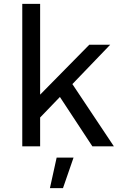

<svg xmlns="http://www.w3.org/2000/svg" viewBox="-20 -762 622 1000"><path d="M461 0 292 -257 189 -150V0H96V-742H189V-269L445 -529H554L357 -324L573 0ZM275 59H363L308 218H240Z"/></svg>

Font: Gontserrat
Style: Regular
Weight: 400
Designer: Julieta Ulanovsky
Foundry: Julieta Ulanovsky
Version: Version 6.001